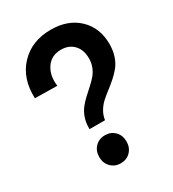

<svg xmlns="http://www.w3.org/2000/svg" viewBox="-171 -788 804 891"><g transform="rotate(-30 230.5 -342.0)"><path d="M166 -209Q166 -238.8 175 -263.7Q184.1 -288.6 198.2 -306.4Q212.4 -324.2 229.7 -340.3Q247.1 -356.4 264.4 -371.8Q281.7 -387.2 295.9 -403.3Q310.1 -419.4 319.1 -440.9Q328.1 -462.4 328.1 -487.8Q328.1 -534.2 302.7 -561Q277.3 -587.9 234.9 -587.9Q182.6 -587.9 156 -548.1Q129.4 -508.3 137.2 -451.2L18.1 -453.1Q13.7 -560.1 75.7 -626Q137.7 -691.9 240.2 -691.9Q332.5 -691.9 388.2 -638.4Q443.8 -585 443.8 -498Q443.8 -462.9 434.1 -434.1Q424.3 -405.3 408.2 -385.5Q392.1 -365.7 372.3 -348.4Q352.5 -331.1 332.3 -315.7Q312 -300.3 294.7 -284.7Q277.3 -269 264.9 -248Q252.4 -227.1 249 -202.1H166ZM212.9 7.8Q181.6 7.8 160.9 -13.4Q140.1 -34.7 140.1 -66.9Q140.1 -99.6 160.6 -120.8Q181.2 -142.1 212.9 -142.1Q245.1 -142.1 265.6 -121.1Q286.1 -100.1 286.1 -66.9Q286.1 -34.7 265.6 -13.4Q245.1 7.8 212.9 7.8Z"/></g></svg>

Font: Apfel Grotezk Mittel
Style: Regular
Weight: 500
Designer: Luigi Gorlero
Foundry: © 2023, Luigi Gorlero & Collletttivo
Version: Version 2.000;Glyphs 3.2 (3217)